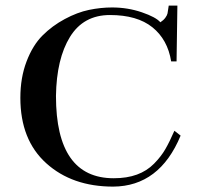

<svg xmlns="http://www.w3.org/2000/svg" viewBox="-20 -653 720 695"><path d="M385.7 -626Q442.4 -626 493.7 -608.4Q544.9 -590.8 560.5 -572.3Q572.3 -580.1 578.6 -588.9Q585 -597.7 586.4 -604.5Q587.9 -611.3 590.8 -632.8H622.1L619.1 -430.7H599.6Q586.9 -509.8 531.7 -554.2Q476.6 -598.6 377.9 -598.6Q282.2 -598.6 233.4 -519.5Q184.6 -440.4 182.6 -305.7Q182.6 -7.8 391.6 -7.8Q439.5 -7.8 475.6 -21Q511.7 -34.2 537.6 -60.5Q563.5 -86.9 578.6 -113.3Q593.8 -139.6 611.3 -179.7L633.8 -162.1Q557.6 21.5 389.6 22.5Q241.2 22.5 147.5 -62Q53.7 -146.5 53.7 -298.8Q53.7 -372.1 76.2 -430.7Q98.6 -489.3 133.8 -524.4Q168.9 -559.6 214.4 -584Q259.8 -608.4 302.2 -617.2Q344.7 -626 385.7 -626Z"/></svg>

Font: Bentham
Style: Regular
Weight: 400
Version: Version 002.002